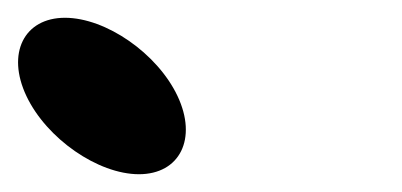

<svg xmlns="http://www.w3.org/2000/svg" viewBox="-118 -447 452 216"><path d="M-88.3 -339C-65.6 -291 -7.7 -251 38.3 -251C84.3 -251 104.4 -291 81.7 -339C59 -387 1.1 -427 -44.9 -427C-90.9 -427 -111 -387 -88.3 -339Z"/></svg>

Font: Hussar
Style: BdOpOblFive
Weight: 700
Foundry: Cannot Into Space Fonts
Version: Version 2.00